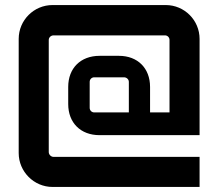

<svg xmlns="http://www.w3.org/2000/svg" viewBox="-20 -740 863 760"><path d="M188 0H770V-119H192C182 -119 173 -128 173 -138V-582C173 -592 182 -600 192 -600H633C643 -600 651 -592 651 -582V-295H574V-396C574 -470 525 -519 451 -519H374C299 -519 250 -470 250 -396V-328C250 -254 299 -205 374 -205H770V-586C770 -660 710 -720 636 -720H188C114 -720 54 -660 54 -586V-134C54 -61 114 0 188 0ZM353 -295C343 -295 335 -303 335 -313V-416C335 -426 343 -434 353 -434H471C481 -434 490 -426 490 -416V-295Z"/></svg>

Font: Orbitron SemiBold
Style: Regular
Weight: 600
Designer: Matt McInerney
Foundry: The League of Moveable Type
Version: Version 2.001